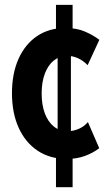

<svg xmlns="http://www.w3.org/2000/svg" viewBox="-20 -658 457 802"><path d="M259.3 5.9Q189.2 5.9 137.8 -28.1Q86.4 -62.1 58.2 -123.8Q30 -185.5 30 -268.8Q30 -351 57.4 -412.2Q84.8 -473.4 134.9 -507.3Q185.1 -541.1 253.2 -541.1Q299.3 -541.1 333.8 -526.5Q368.3 -512 395 -491.7L346.1 -385.8Q327.6 -404.8 306 -414.7Q284.4 -424.6 261 -424.6Q229 -424.6 205 -405.5Q181 -386.3 167.5 -350.9Q154 -315.6 154 -267.5Q154 -220 167.2 -184.6Q180.5 -149.1 204.8 -129.6Q229 -110.1 262.6 -110.1Q288.2 -110.1 310.9 -120.6Q333.5 -131.1 347.2 -148.1L394.5 -39.1Q368.8 -19 334.6 -6.6Q300.4 5.9 259.3 5.9ZM213.8 124V-17.8L220.7 -81.8V-445.1L213.8 -497.8V-637.7H283.3V-496.7L276.2 -445.1V-81.8L283.3 -16.7V124Z"/></svg>

Font: Reddit Sans Condensed
Style: Regular
Weight: 400
Designer: Stephen Hutchings
Foundry: Reddit
Version: Version 1.014